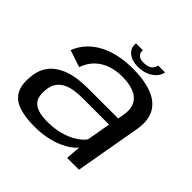

<svg xmlns="http://www.w3.org/2000/svg" viewBox="-179 -870 1043 1043"><g transform="rotate(45 342.5 -349.0)"><path d="M222.5 5.5Q274 5.5 316.2 -3.2Q358.5 -12 391 -26.2Q423.5 -40.5 445 -56.5Q466.5 -72.5 476.5 -87L469.5 0H560.5L626.5 -374.5Q640.5 -452 614.8 -500.8Q589 -549.5 528.5 -572.8Q468 -596 378 -596Q325.5 -596 277.8 -586.2Q230 -576.5 189.2 -556.2Q148.5 -536 117.8 -504.2Q87 -472.5 69 -427.5L167 -395Q183.5 -440.5 213.2 -469Q243 -497.5 282.8 -511Q322.5 -524.5 368.5 -524.5Q423 -524.5 460 -509.5Q497 -494.5 513.2 -462.5Q529.5 -430.5 520.5 -381L514.5 -347.5H284.5Q249 -347.5 212.2 -343.2Q175.5 -339 141.8 -327Q108 -315 81 -294.5Q54 -274 37 -242Q20 -210 17 -164.5Q11.5 -98.5 35.2 -61.5Q59 -24.5 107 -9.5Q155 5.5 222.5 5.5ZM254.5 -62.5Q214 -62.5 183.5 -71.8Q153 -81 137.5 -104.8Q122 -128.5 125.5 -173Q128 -209 143 -232Q158 -255 182 -267.2Q206 -279.5 234.8 -284.2Q263.5 -289 293.5 -289H503L478.5 -151.5Q463.5 -129.5 432 -109Q400.5 -88.5 355.5 -75.5Q310.5 -62.5 254.5 -62.5ZM391 -621.5Q427.5 -621.5 454.2 -633.2Q481 -645 497.5 -663.8Q514 -682.5 517.5 -704.5H464.5Q462.5 -692.5 455.2 -682Q448 -671.5 434 -665.2Q420 -659 397.5 -659Q377.5 -659 366 -665.5Q354.5 -672 350 -682.2Q345.5 -692.5 348 -704.5H294.5Q291 -682.5 301.2 -663.8Q311.5 -645 334.2 -633.2Q357 -621.5 391 -621.5Z"/></g></svg>

Font: Anybody SemiExpanded
Style: Italic
Weight: 400
Width: 6
Italic angle: -10°
Version: Version 1.113;gftools[0.9.25]